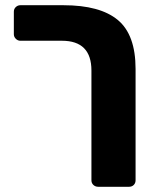

<svg xmlns="http://www.w3.org/2000/svg" viewBox="-20 -591 593 735"><path d="M217 -435H58Q48 -435 40.5 -442.5Q33 -450 33 -460V-546Q33 -557 40.5 -564Q48 -571 58 -571H223Q363 -571 431 -514.5Q499 -458 499 -327V99Q499 110 492 117Q485 124 474 124H356Q345 124 337.5 117Q330 110 330 99V-321Q330 -435 217 -435Z"/></svg>

Font: Hezaedrus
Style: Bold
Weight: 700
Designer: Hubert & Fischer
Foundry: Hubert & Fischer
Version: Version 1.10;September 3, 2019;FontCreator 11.5.0.2425 64-bi